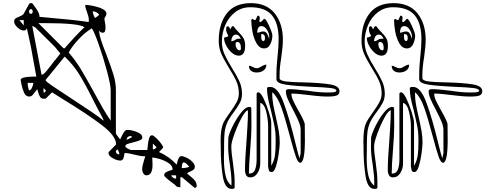

<svg xmlns="http://www.w3.org/2000/svg" viewBox="-20 -1007 3157 1221"><path d="M1127 120V184Q1121 184 1118 183L1104 180Q1104 180 1091 167Q1084 161 1065.5 147.5Q1047 134 1035.5 123Q1024 112 1024 107Q1024 94 1038 87Q1052 80 1063 77Q1074 74 1077 73V67Q1077 47 1052.5 30.5Q1028 14 996.5 4.5Q965 -5 948 -5Q948 1 949 12Q950 23 950 41Q950 108 911 108Q899 108 891.5 95.5Q884 83 884 70Q884 50 896 12Q901 -2 904 -13Q885 -13 866.5 -16.5Q848 -20 833 -24Q795 -34 774 -34Q771 -34 769.5 -20Q768 -6 763 4Q758 14 744 14Q724 14 697 -1Q670 -16 670 -34Q670 -39 671 -40L717 -87Q718 -87 718 -90Q718 -143 625.5 -213Q533 -283 387 -372Q335 -404 311 -420L271 -380L259 -379Q242 -379 234.5 -391.5Q227 -404 223 -419Q219 -434 217 -440Q213 -436 201 -420Q192 -407 184.5 -400Q177 -393 165 -393Q143 -393 132 -420Q121 -447 116.5 -470.5Q112 -494 111 -500Q115 -512 142 -516Q169 -520 199 -520H211L177 -707Q169 -745 161.5 -779.5Q154 -814 151 -827Q146 -818 142 -815.5Q138 -813 131 -813Q112 -813 91 -832.5Q70 -852 70 -870V-871Q70 -883 78 -889Q86 -895 102 -901Q111 -905 119.5 -909.5Q128 -914 131 -920L164 -980Q167 -985 169 -986Q171 -987 177 -987H184Q193 -978 212 -949.5Q231 -921 231 -904V-900L263 -897Q451 -881 544 -867L545 -880Q545 -891 541.5 -904Q538 -917 534 -928Q529 -940 525.5 -952.5Q522 -965 522 -976Q539 -976 572 -969.5Q605 -963 631 -950.5Q657 -938 657 -919Q657 -912 644 -890Q644 -879 647 -868Q651 -850 651 -831Q651 -799 635 -799Q626 -799 620 -802Q614 -805 611 -813Q610 -811 610 -807Q613 -781 624 -747.5Q635 -714 655 -664Q685 -586 701 -534Q717 -482 717 -433V-160Q717 -153 744 -120Q747 -125 754 -141Q761 -157 770 -169Q779 -181 789 -181Q817 -181 851 -167.5Q885 -154 885 -133Q885 -122 871 -115.5Q857 -109 828 -102Q803 -96 790 -91Q777 -86 777 -77Q777 -70 793 -61.5Q809 -53 817 -53H917Q918 -58 920 -82.5Q922 -107 928 -127Q934 -147 947 -147Q954 -147 971.5 -131Q989 -115 1003.5 -95.5Q1018 -76 1018 -70Q1018 -67 991 -40Q1053 -14 1104 40Q1105 37 1108 22.5Q1111 8 1117.5 -3Q1124 -14 1133 -14Q1147 -14 1168 -3.5Q1189 7 1204 23Q1219 39 1219 53Q1219 65 1210.5 72Q1202 79 1187 85Q1180 88 1175 91Q1170 94 1170 97Q1172 99 1201.5 123Q1231 147 1231 174Q1231 187 1220 187H1217L1137 120ZM165 -933Q165 -919 177 -919Q182 -919 185 -923Q188 -927 188 -933Q188 -940 185 -944.5Q182 -949 177 -949Q165 -949 165 -933ZM584 -893Q603 -904 611 -913Q605 -923 593 -929Q581 -935 570 -935Q570 -917 584 -893ZM131 -845V-879H103ZM384 -700H391Q396 -704 397 -707L451 -767Q463 -780 486.5 -804Q510 -828 517 -833Q488 -860 261 -860H224ZM244 -533Q244 -532 247 -532Q258 -532 283.5 -565Q309 -598 311 -600Q318 -611 338 -634L364 -667Q360 -671 347 -687Q334 -703 331 -707L301 -737Q205 -833 204 -833L185 -843ZM575 -425Q609 -362 633 -320.5Q657 -279 684 -240V-433Q684 -465 661 -552Q638 -639 608.5 -722.5Q579 -806 564 -827Q523 -803 481 -758.5Q439 -714 417 -673Q460 -623 493 -569Q526 -515 575 -425ZM438 -378Q499 -338 558 -298.5Q617 -259 637 -240Q638 -241 638 -243Q638 -246 635.5 -250Q633 -254 631 -260Q615 -288 571 -374Q523 -471 484 -534Q445 -597 391 -647L317 -556L271 -500Q270 -499 270 -497Q270 -490 311 -462Q352 -434 438 -378ZM164 -433H167Q176 -433 184 -451Q192 -469 192 -480H156Q156 -457 164 -433ZM257 -418Q262 -418 266.5 -422Q271 -426 271 -431V-433L257 -447ZM784 -120H791Q799 -123 817 -133V-142Q802 -142 795.5 -138Q789 -134 784 -120ZM952 -57Q967 -57 976 -71L952 -94ZM739 -25Q739 -41 727 -57Q721 -53 717 -47V-43Q717 -35 724 -30Q731 -25 739 -25ZM1136 62Q1167 62 1184 53Q1173 41 1165 33.5Q1157 26 1147 26Q1141 26 1138.5 38Q1136 50 1136 62ZM1100 129V108H1068Q1079 129 1100 129Z M1383 -112Q1383 -184 1398 -220Q1409 -246 1442 -291Q1471 -331 1485 -357.5Q1499 -384 1499 -413Q1499 -454 1483.5 -489.5Q1468 -525 1436 -575Q1403 -629 1387 -666Q1371 -703 1371 -747Q1371 -856 1422 -921.5Q1473 -987 1575 -987Q1675 -987 1727 -922Q1779 -857 1779 -753Q1779 -715 1769 -643Q1758 -577 1758 -533V-507Q1763 -493 1801.5 -488.5Q1840 -484 1913 -483Q2023 -480 2081 -470Q2139 -460 2139 -427Q2139 -406 2120.5 -399.5Q2102 -393 2073 -393H2061Q2029 -393 1992.5 -397Q1956 -401 1948 -402Q1872 -412 1833 -412Q1833 -392 1844 -368Q1855 -344 1878 -303Q1910 -248 1918 -220L1919 -118Q1919 28 1889 28Q1875 28 1861 -12Q1847 -52 1825 -136Q1794 -254 1769.5 -323Q1745 -392 1712 -420Q1711 -418 1711 -413Q1711 -379 1717 -345Q1723 -311 1735 -260Q1747 -207 1753 -171.5Q1759 -136 1759 -99Q1759 -79 1753 -33Q1747 13 1735.5 50Q1724 87 1708 87Q1695 87 1691.5 79.5Q1688 72 1685 53V-207Q1685 -245 1673.5 -295Q1662 -345 1635 -353V33Q1635 65 1618 93Q1601 121 1571 121Q1553 121 1545.5 107Q1538 93 1538 74Q1538 10 1548 -116Q1549 -132 1553 -192.5Q1557 -253 1557 -305Q1542 -305 1517 -259Q1492 -213 1471.5 -157Q1451 -101 1451 -78Q1451 -35 1462 33Q1472 105 1472 143V185Q1472 194 1458 194H1452Q1409 194 1396.5 111.5Q1384 29 1384 -53V-57ZM1404 2Q1404 62 1414 107.5Q1424 153 1452 173V147Q1452 110 1442 40Q1431 -26 1431 -70L1432 -133Q1437 -159 1460.5 -206.5Q1484 -254 1513 -290.5Q1542 -327 1565 -327Q1577 -327 1578 -320L1579 -203Q1579 -153 1571 -53Q1563 47 1563 97Q1593 97 1602.5 70.5Q1612 44 1612 7V-413Q1612 -414 1618 -420H1622Q1637 -420 1656 -381Q1675 -342 1690 -293.5Q1705 -245 1705 -227V47Q1723 17 1728 -16Q1733 -49 1733 -100V-123Q1733 -165 1725.5 -203.5Q1718 -242 1703 -305Q1690 -353 1684 -384.5Q1678 -416 1678 -444Q1678 -454 1693 -454H1700Q1747 -454 1784 -353.5Q1821 -253 1859 -96Q1879 -14 1885 0L1892 -33V-181Q1892 -204 1880 -233Q1868 -262 1844 -308Q1820 -353 1809 -379.5Q1798 -406 1798 -427Q1798 -440 1818 -440Q1857 -440 1937 -430Q2008 -419 2055 -419H2078Q2119 -419 2119 -430Q2119 -443 2080 -447.5Q2041 -452 1961 -455Q1854 -460 1798 -468.5Q1742 -477 1738 -500V-540Q1738 -570 1741 -604Q1744 -638 1745 -649Q1752 -712 1752 -758Q1752 -858 1709.5 -909.5Q1667 -961 1571 -961Q1517 -961 1476 -930Q1435 -899 1413 -848.5Q1391 -798 1391 -743Q1391 -700 1407 -663.5Q1423 -627 1455 -575Q1487 -524 1503 -488Q1519 -452 1519 -410Q1519 -379 1506 -354Q1493 -329 1467 -294Q1436 -253 1425 -227Q1412 -197 1408.5 -165Q1405 -133 1405 -89V-64ZM1585 -887 1598 -880H1605L1618 -907H1621Q1632 -907 1632 -892Q1632 -886 1630.5 -878.5Q1629 -871 1629 -869L1637 -867Q1639 -867 1648 -875.5Q1657 -884 1658 -887H1662Q1671 -887 1691.5 -842Q1712 -797 1712 -781Q1712 -753 1699 -726Q1686 -699 1660 -699Q1630 -699 1611.5 -731.5Q1593 -764 1585.5 -805.5Q1578 -847 1578 -877V-880Q1579 -883 1581.5 -885Q1584 -887 1585 -887ZM1432 -780Q1424 -793 1421 -802Q1418 -811 1418 -823Q1418 -840 1428 -840Q1434 -840 1437.5 -834.5Q1441 -829 1445 -820Q1449 -830 1452.5 -835.5Q1456 -841 1462 -841Q1465 -841 1465 -840Q1477 -823 1496 -804Q1518 -782 1528.5 -764Q1539 -746 1539 -716Q1539 -653 1498 -653Q1476 -653 1454.5 -671.5Q1433 -690 1419 -716.5Q1405 -743 1405 -764V-767Q1408 -769 1418.5 -771Q1429 -773 1432 -780ZM1692 -760V-773Q1692 -795 1677.5 -818Q1663 -841 1643 -841Q1616 -841 1616 -799Q1623 -799 1634 -803Q1645 -807 1653 -807Q1669 -807 1676.5 -795.5Q1684 -784 1692 -760ZM1641 -775Q1641 -746 1655 -746Q1665 -746 1665 -767Q1665 -791 1642 -791ZM1451 -745Q1460 -745 1466 -748Q1472 -751 1473 -752Q1486 -761 1501 -761L1512 -760Q1511 -762 1506 -770.5Q1501 -779 1495 -783Q1489 -787 1481 -787Q1466 -787 1458.5 -774Q1451 -761 1451 -745ZM1505 -687Q1512 -687 1512 -702Q1512 -740 1488 -740Q1478 -740 1478 -724Q1478 -711 1485.5 -699Q1493 -687 1505 -687ZM1587 -581Q1601 -573 1611 -573Q1620 -573 1628 -576.5Q1636 -580 1643 -585Q1646 -586 1655 -591Q1664 -596 1674 -596Q1674 -572 1656 -559Q1638 -546 1612 -546Q1590 -546 1576.5 -557Q1563 -568 1563 -589Q1573 -589 1587 -581Z M2291 -112Q2291 -184 2306 -220Q2317 -246 2350 -291Q2379 -331 2393 -357.5Q2407 -384 2407 -413Q2407 -454 2391.5 -489.5Q2376 -525 2344 -575Q2311 -629 2295 -666Q2279 -703 2279 -747Q2279 -856 2330 -921.5Q2381 -987 2483 -987Q2583 -987 2635 -922Q2687 -857 2687 -753Q2687 -715 2677 -643Q2666 -577 2666 -533V-507Q2671 -493 2709.5 -488.5Q2748 -484 2821 -483Q2931 -480 2989 -470Q3047 -460 3047 -427Q3047 -406 3028.5 -399.5Q3010 -393 2981 -393H2969Q2937 -393 2900.5 -397Q2864 -401 2856 -402Q2780 -412 2741 -412Q2741 -392 2752 -368Q2763 -344 2786 -303Q2818 -248 2826 -220L2827 -118Q2827 28 2797 28Q2783 28 2769 -12Q2755 -52 2733 -136Q2702 -254 2677.5 -323Q2653 -392 2620 -420Q2619 -418 2619 -413Q2619 -379 2625 -345Q2631 -311 2643 -260Q2655 -207 2661 -171.5Q2667 -136 2667 -99Q2667 -79 2661 -33Q2655 13 2643.5 50Q2632 87 2616 87Q2603 87 2599.5 79.5Q2596 72 2593 53V-207Q2593 -245 2581.5 -295Q2570 -345 2543 -353V33Q2543 65 2526 93Q2509 121 2479 121Q2461 121 2453.5 107Q2446 93 2446 74Q2446 10 2456 -116Q2457 -132 2461 -192.5Q2465 -253 2465 -305Q2450 -305 2425 -259Q2400 -213 2379.5 -157Q2359 -101 2359 -78Q2359 -35 2370 33Q2380 105 2380 143V185Q2380 194 2366 194H2360Q2317 194 2304.5 111.5Q2292 29 2292 -53V-57ZM2312 2Q2312 62 2322 107.5Q2332 153 2360 173V147Q2360 110 2350 40Q2339 -26 2339 -70L2340 -133Q2345 -159 2368.5 -206.5Q2392 -254 2421 -290.5Q2450 -327 2473 -327Q2485 -327 2486 -320L2487 -203Q2487 -153 2479 -53Q2471 47 2471 97Q2501 97 2510.5 70.5Q2520 44 2520 7V-413Q2520 -414 2526 -420H2530Q2545 -420 2564 -381Q2583 -342 2598 -293.5Q2613 -245 2613 -227V47Q2631 17 2636 -16Q2641 -49 2641 -100V-123Q2641 -165 2633.5 -203.5Q2626 -242 2611 -305Q2598 -353 2592 -384.5Q2586 -416 2586 -444Q2586 -454 2601 -454H2608Q2655 -454 2692 -353.5Q2729 -253 2767 -96Q2787 -14 2793 0L2800 -33V-181Q2800 -204 2788 -233Q2776 -262 2752 -308Q2728 -353 2717 -379.5Q2706 -406 2706 -427Q2706 -440 2726 -440Q2765 -440 2845 -430Q2916 -419 2963 -419H2986Q3027 -419 3027 -430Q3027 -443 2988 -447.5Q2949 -452 2869 -455Q2762 -460 2706 -468.5Q2650 -477 2646 -500V-540Q2646 -570 2649 -604Q2652 -638 2653 -649Q2660 -712 2660 -758Q2660 -858 2617.5 -909.5Q2575 -961 2479 -961Q2425 -961 2384 -930Q2343 -899 2321 -848.5Q2299 -798 2299 -743Q2299 -700 2315 -663.5Q2331 -627 2363 -575Q2395 -524 2411 -488Q2427 -452 2427 -410Q2427 -379 2414 -354Q2401 -329 2375 -294Q2344 -253 2333 -227Q2320 -197 2316.5 -165Q2313 -133 2313 -89V-64ZM2493 -887 2506 -880H2513L2526 -907H2529Q2540 -907 2540 -892Q2540 -886 2538.5 -878.5Q2537 -871 2537 -869L2545 -867Q2547 -867 2556 -875.5Q2565 -884 2566 -887H2570Q2579 -887 2599.5 -842Q2620 -797 2620 -781Q2620 -753 2607 -726Q2594 -699 2568 -699Q2538 -699 2519.5 -731.5Q2501 -764 2493.5 -805.5Q2486 -847 2486 -877V-880Q2487 -883 2489.5 -885Q2492 -887 2493 -887ZM2340 -780Q2332 -793 2329 -802Q2326 -811 2326 -823Q2326 -840 2336 -840Q2342 -840 2345.5 -834.5Q2349 -829 2353 -820Q2357 -830 2360.5 -835.5Q2364 -841 2370 -841Q2373 -841 2373 -840Q2385 -823 2404 -804Q2426 -782 2436.5 -764Q2447 -746 2447 -716Q2447 -653 2406 -653Q2384 -653 2362.5 -671.5Q2341 -690 2327 -716.5Q2313 -743 2313 -764V-767Q2316 -769 2326.5 -771Q2337 -773 2340 -780ZM2600 -760V-773Q2600 -795 2585.5 -818Q2571 -841 2551 -841Q2524 -841 2524 -799Q2531 -799 2542 -803Q2553 -807 2561 -807Q2577 -807 2584.5 -795.5Q2592 -784 2600 -760ZM2549 -775Q2549 -746 2563 -746Q2573 -746 2573 -767Q2573 -791 2550 -791ZM2359 -745Q2368 -745 2374 -748Q2380 -751 2381 -752Q2394 -761 2409 -761L2420 -760Q2419 -762 2414 -770.5Q2409 -779 2403 -783Q2397 -787 2389 -787Q2374 -787 2366.5 -774Q2359 -761 2359 -745ZM2413 -687Q2420 -687 2420 -702Q2420 -740 2396 -740Q2386 -740 2386 -724Q2386 -711 2393.5 -699Q2401 -687 2413 -687ZM2495 -581Q2509 -573 2519 -573Q2528 -573 2536 -576.5Q2544 -580 2551 -585Q2554 -586 2563 -591Q2572 -596 2582 -596Q2582 -572 2564 -559Q2546 -546 2520 -546Q2498 -546 2484.5 -557Q2471 -568 2471 -589Q2481 -589 2495 -581Z"/></svg>

Font: Krikikrak Dingbats
Style: Regular
Weight: 400
Designer: Jenny du Carrois
Foundry: bBox Type GmbH
Version: Version 1.001